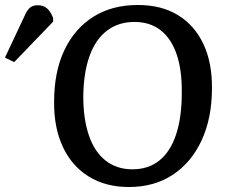

<svg xmlns="http://www.w3.org/2000/svg" viewBox="-160 -736 910 770"><path d="M57 -328Q57 -448 98 -534.5Q139 -621 214 -668.5Q289 -716 393 -716Q487 -716 553.5 -675.5Q620 -635 655.5 -560Q691 -485 690 -382Q690 -263 649 -174Q608 -85 533.5 -35.5Q459 14 357 14Q264 14 196 -28Q128 -70 92 -147Q56 -224 57 -328ZM174 -349Q174 -259 196.5 -193Q219 -127 263.5 -92Q308 -57 371 -57Q436 -57 480 -93Q524 -129 546.5 -197.5Q569 -266 569 -364Q570 -455 548.5 -518Q527 -581 484.5 -614.5Q442 -648 379 -648Q315 -648 269 -613Q223 -578 199 -511Q175 -444 174 -349ZM-103 -487 -140 -505 -63 -669Q-52 -695 -40 -705Q-28 -715 -9 -715Q14 -715 28.5 -702.5Q43 -690 53 -664V-649Z"/></svg>

Font: Literata Medium
Style: Italic
Weight: 500
Italic angle: -2°
Designer: Latin by Veronika Burian and Jose Scaglione. Greek by Irene Vlachou. Cyrillic by Vera Evstafieva
Foundry: TypeTogether
Version: Version 3.103;gftools[0.9.29]